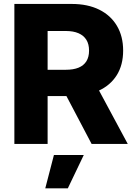

<svg xmlns="http://www.w3.org/2000/svg" viewBox="-20 -748 701 998"><path d="M54.7 0V-727.5H353Q435.5 -727.5 495.4 -698Q555.2 -668.5 587.6 -614Q620.1 -559.6 620.1 -484.9Q620.1 -410.2 586.9 -357.2Q553.7 -304.2 492.4 -276.4Q431.2 -248.5 346.7 -248.5H158.2V-385.3H321.8Q361.3 -385.3 388.2 -396.2Q415 -407.2 429 -429.4Q442.9 -451.7 442.9 -484.9Q442.9 -518.6 429 -541Q415 -563.5 388.2 -575.2Q361.3 -586.9 321.8 -586.9H227.5V0ZM456.1 0 281.7 -331.5H465.8L644 0ZM215.3 231 260.3 57.6H415.5L332.5 231Z"/></svg>

Font: Inter 18pt ExtraBold
Style: Regular
Weight: 800
Designer: Rasmus Andersson
Foundry: rsms
Version: Version 4.001;git-66647c0bb